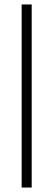

<svg xmlns="http://www.w3.org/2000/svg" viewBox="-20 -740 239 860"><path d="M77 100V-720H122V100Z"/></svg>

Font: DM Sans 17pt ExtraLight
Style: Regular
Weight: 250
Version: Version 4.004;gftools[0.9.30]